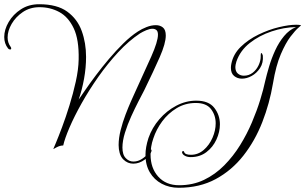

<svg xmlns="http://www.w3.org/2000/svg" viewBox="-207 -686 1444 908"><path d="M423 88Q410 88 398 83Q386 78 375 67Q364 55 359 37.5Q354 20 354 0Q354 -33 363.5 -70.5Q373 -108 386.5 -143.5Q400 -179 412 -206Q424 -233 430 -246Q477 -348 508.5 -419Q540 -490 540 -522Q540 -538 532.5 -544Q525 -550 514 -550Q501 -550 484.5 -543Q468 -536 455 -528Q402 -493 352 -439Q302 -385 258 -322.5Q214 -260 179 -197.5Q144 -135 121.5 -82.5Q99 -30 92 2Q77 2 61 10.5Q45 19 45 19Q45 19 57 -9.5Q69 -38 86.5 -84.5Q104 -131 121.5 -187.5Q139 -244 151.5 -300.5Q164 -357 165 -405Q167 -499 141.5 -552.5Q116 -606 73.5 -629Q31 -652 -20 -652Q-65 -652 -99 -629Q-133 -606 -152 -573Q-171 -540 -171 -509Q-171 -484 -157 -465Q-154 -461 -154 -457Q-154 -452 -159 -452Q-165 -452 -169 -457Q-187 -480 -187 -511Q-187 -546 -166 -582Q-145 -618 -108 -642Q-71 -666 -22 -666Q63 -666 111 -631Q159 -596 179.5 -539.5Q200 -483 200 -417Q200 -366 190.5 -313.5Q181 -261 165 -215Q176 -231 197 -261.5Q218 -292 246.5 -330Q275 -368 308 -407Q341 -446 376 -480.5Q411 -515 445 -537Q463 -549 486 -558Q509 -567 530 -567Q550 -567 563.5 -556Q577 -545 577 -518Q577 -481 548.5 -416Q520 -351 475 -259Q465 -240 448 -207Q431 -174 413.5 -135.5Q396 -97 384 -58.5Q372 -20 372 12Q372 28 376 41.5Q380 55 390 64Q404 78 424 78Q442 78 458.5 69Q475 60 486.5 47Q498 34 500 24Q500 19 504 19Q506 19 508.5 22Q511 25 509 30Q504 49 478 68.5Q452 88 423 88ZM638 202Q594 202 558 183Q522 164 501.5 129Q481 94 481 47Q481 28 484.5 8.5Q488 -11 495 -33Q512 -82 546.5 -122Q581 -162 626.5 -186Q672 -210 721 -210Q780 -210 806.5 -176Q833 -142 833 -98Q833 -62 816.5 -26Q800 10 769 33.5Q738 57 695 57Q679 57 668 51Q657 45 655 38Q654 37 654 34Q654 29 658.5 28.5Q663 28 664 33Q668 46 696 46Q730 46 756.5 23Q783 0 798 -34.5Q813 -69 813 -103Q813 -141 791 -170Q769 -199 719 -199Q669 -199 628.5 -174.5Q588 -150 560 -112Q532 -74 518 -31Q511 -11 508 8.5Q505 28 505 45Q505 109 541.5 149.5Q578 190 640 190Q705 190 758 164.5Q811 139 853.5 96Q896 53 928.5 0.5Q961 -52 984.5 -107.5Q1008 -163 1023.5 -213.5Q1039 -264 1047 -302Q1054 -332 1065.5 -371Q1077 -410 1094.5 -448Q1112 -486 1136.5 -515.5Q1161 -545 1193 -558Q1136 -557 1077.5 -537.5Q1019 -518 974 -482.5Q929 -447 911 -395Q906 -378 906 -369Q906 -348 918 -338Q930 -328 946 -328Q970 -328 988 -342Q1006 -356 1016 -377.5Q1026 -399 1026 -419V-425Q1026 -435 1029 -435Q1031 -435 1033 -431Q1035 -427 1036 -423Q1039 -389 1023 -364.5Q1007 -340 983.5 -327Q960 -314 937 -314Q916 -314 900.5 -326.5Q885 -339 885 -365Q885 -370 885.5 -374.5Q886 -379 887 -384Q896 -430 931.5 -464.5Q967 -499 1015.5 -522.5Q1064 -546 1112 -557.5Q1160 -569 1194 -569Q1200 -569 1206 -568.5Q1212 -568 1216 -567Q1219 -567 1204.5 -555Q1190 -543 1167 -513Q1144 -483 1121 -429.5Q1098 -376 1084 -292Q1068 -197 1033.5 -108.5Q999 -20 944 50Q889 120 813 161Q737 202 638 202Z"/></svg>

Font: Gwendolyn
Style: Regular
Weight: 400
Designer: Robert E. Leuschke
Foundry: Robert E. Leuschke
Version: Version 1.010; ttfautohint (v1.8.3)